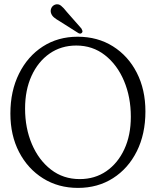

<svg xmlns="http://www.w3.org/2000/svg" viewBox="-20 -884 745 915"><path d="M350 -709Q445.5 -709 518.2 -663.2Q591 -617.5 632 -537.2Q673 -457 673 -353Q673 -245 632 -163Q591 -81 518.5 -34.8Q446 11.5 351.5 11.5Q258 11.5 185.2 -34Q112.5 -79.5 71 -159.2Q29.5 -239 29.5 -343Q29.5 -450.5 70.8 -533.2Q112 -616 184.2 -662.5Q256.5 -709 350 -709ZM603.5 -327.5Q603.5 -421.5 571 -498.5Q538.5 -575.5 480 -621.2Q421.5 -667 343.5 -667Q271.5 -667 216.5 -628.8Q161.5 -590.5 130.5 -522.8Q99.5 -455 99.5 -366.5Q99.5 -273.5 132 -197.2Q164.5 -121 223 -75.8Q281.5 -30.5 360 -30.5Q432 -30.5 486.8 -68.2Q541.5 -106 572.5 -172.8Q603.5 -239.5 603.5 -327.5ZM299 -826.5 368 -748Q370.5 -743 372.5 -738Q374.5 -733 371 -728.5Q364.5 -720.5 354 -726L264 -783Q248 -792 237.5 -800.8Q227 -809.5 223 -822Q219.5 -834.5 224.8 -845.8Q230 -857 242.5 -862Q258 -867 270.8 -856.8Q283.5 -846.5 299 -826.5Z"/></svg>

Font: Fraunces 144pt S100 Light
Style: Regular
Weight: 300
Version: Version 1.000; ttfautohint (v1.8.3)